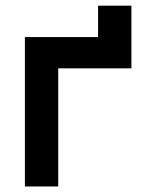

<svg xmlns="http://www.w3.org/2000/svg" viewBox="-20 -674 520 694"><path d="M190.5 0H70V-540H334.5V-653.5H455V-427H190.5Z"/></svg>

Font: Vortex Mix
Style: Bold
Weight: 700
Designer: Mikhail Sharanda
Foundry: Mikhail Sharanda
Version: Version 4.504;Glyphs 3.1.2 (3151)